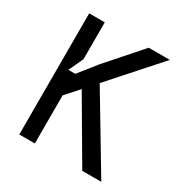

<svg xmlns="http://www.w3.org/2000/svg" viewBox="-162 -830 924 961"><g transform="rotate(30 300.0 -350.0)"><path d="M170 -700V-487L131 -403H171L253 -506L424 -700H546L300 -424L554 0H444L237 -353L170 -278V0H80V-700Z"/></g></svg>

Font: Fliege Mono Thin
Style: Regular
Weight: 100
Version: Version 0.020;Glyphs 3.3 (3306)